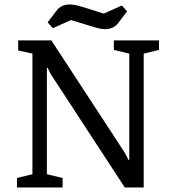

<svg xmlns="http://www.w3.org/2000/svg" viewBox="-20 -826 767 846"><path d="M54.8 0V-41.7L122.9 -58.4V-589.9L60.1 -603.6V-648H206.3L530.8 -151.5L546.1 -121.4H549.6V-589.6L481.7 -606.1V-648H680.5V-606.1L613.2 -589.6V0H529.8L203.4 -499.8L190 -527.2H186.5V-58.4L255.9 -41.7V0ZM442.4 -697.5Q427.4 -697.5 409.1 -702.4Q390.9 -707.4 372.3 -713.4L292.8 -737.6L213 -701.8L190 -727.7L227.3 -776.7Q238.2 -792.3 253.5 -799.3Q268.8 -806.4 287.5 -806.4Q302.5 -806.4 320.8 -801.8Q339.1 -797.2 357.9 -791.2L437.2 -766.1L517.1 -801.7L540 -776L502.7 -727Q491.9 -711.5 476.5 -704.5Q461 -697.5 442.4 -697.5Z"/></svg>

Font: Faustina Light
Style: Regular
Weight: 300
Designer: Alfonso Garcia
Foundry: http://www.omnibus-type.com
Version: Version 1.200